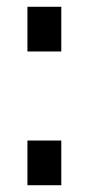

<svg xmlns="http://www.w3.org/2000/svg" viewBox="-20 -547 262 567"><path d="M61 -395V-527H161V-395ZM61 0V-132H161V0Z"/></svg>

Font: Archivo SemiBold ExtraCondensed
Style: Regular
Weight: 600
Width: 2
Version: Version 2.001